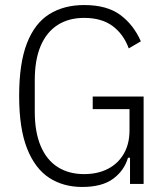

<svg xmlns="http://www.w3.org/2000/svg" viewBox="-20 -730 656 762"><path d="M496 0V-104H488Q473 -53 429 -20.5Q385 12 306 12Q231 12 175 -24.5Q119 -61 87.5 -140.5Q56 -220 56 -349Q56 -479 87 -558.5Q118 -638 176 -674Q234 -710 314 -710Q404 -710 457 -671Q510 -632 539 -566L491 -538Q470 -595 426.5 -627Q383 -659 314 -659Q253 -659 209 -631Q165 -603 141.5 -548Q118 -493 118 -412V-286Q118 -206 141.5 -150.5Q165 -95 209 -67Q253 -39 314 -39Q368 -39 408.5 -60Q449 -81 471.5 -120Q494 -159 494 -213V-297H348V-347H550V0Z"/></svg>

Font: IBM Plex Sans Condensed Light
Style: Regular
Weight: 300
Width: 3
Designer: Mike Abbink, Paul van der Laan, Pieter van Rosmalen
Foundry: Bold Monday
Version: Version 3.201